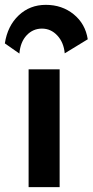

<svg xmlns="http://www.w3.org/2000/svg" viewBox="-46 -772 382 792"><path d="M34 -551 -26 -593Q-15 -665 31 -708.5Q77 -752 143 -752Q210 -752 258 -713Q306 -674 316 -610L221 -552Q217 -597 190.5 -625.5Q164 -654 127 -654Q90 -654 64 -626.5Q38 -599 34 -551ZM72 0V-486H200V0Z"/></svg>

Font: Cantarell
Style: Bold
Weight: 700
Designer: Dave Crossland, Nikolaus Waxweiler, Florian Fecher, Jacques Le Bailly, Eben Sorkin, Alexei Vanyashin, Alexios Zavras, Em
Version: Version 0.303